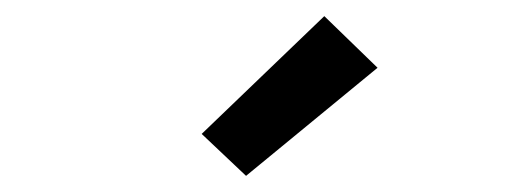

<svg xmlns="http://www.w3.org/2000/svg" viewBox="-20 -792 640 238"><path d="M285 -574 230 -626 382 -772 448 -708Z"/></svg>

Font: Iosevka SS04 Extended
Style: Bold
Weight: 700
Width: 7
Monospace: yes
Designer: Belleve Invis
Foundry: Belleve Invis
Version: Version 19.0.0; ttfautohint (v1.8.4)